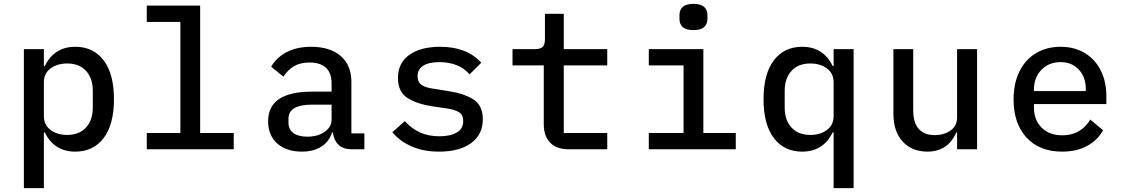

<svg xmlns="http://www.w3.org/2000/svg" viewBox="-20 -769 5800 989"><path d="M103 -516H206V-429H211Q259 -528 368 -528Q461 -528 514 -458Q567 -388 567 -258Q567 -128 514 -58Q461 12 368 12Q259 12 211 -87H206V200H103ZM326 -74Q388 -74 423 -112Q458 -150 458 -215V-301Q458 -366 423 -404Q388 -442 326 -442Q275 -442 240.5 -416.5Q206 -391 206 -345V-171Q206 -125 240.5 -99.5Q275 -74 326 -74Z M736 -84H909V-656H736V-740H1011V-84H1184V0H736Z M1695 -86H1690Q1675 -39 1635 -13.5Q1595 12 1535 12Q1455 12 1408 -30Q1361 -72 1361 -144Q1361 -297 1587 -297H1688V-340Q1688 -393 1659 -420Q1630 -447 1574 -447Q1527 -447 1494.5 -428Q1462 -409 1440 -374L1377 -425Q1401 -470 1454 -499Q1507 -528 1583 -528Q1680 -528 1735 -480.5Q1790 -433 1790 -347V-82H1857V0H1792Q1748 0 1724 -23Q1700 -46 1695 -86ZM1563 -65Q1617 -65 1652.5 -90Q1688 -115 1688 -153V-230H1588Q1466 -230 1466 -158V-137Q1466 -102 1491.5 -83.5Q1517 -65 1563 -65Z M2001 -88 2065 -145Q2101 -106 2144 -86.5Q2187 -67 2244 -67Q2300 -67 2333 -86.5Q2366 -106 2366 -145Q2366 -177 2345 -190.5Q2324 -204 2284 -210L2203 -222Q2126 -234 2078 -265Q2030 -296 2030 -368Q2030 -445 2088.5 -486.5Q2147 -528 2247 -528Q2385 -528 2459 -446L2399 -386Q2344 -449 2243 -449Q2189 -449 2160 -430.5Q2131 -412 2131 -377Q2131 -345 2152.5 -331Q2174 -317 2213 -312L2294 -299Q2371 -287 2419 -256.5Q2467 -226 2467 -154Q2467 -76 2407 -32Q2347 12 2242 12Q2162 12 2101 -14.5Q2040 -41 2001 -88Z M2781 -128V-432H2620V-516H2736Q2764 -516 2775.5 -527.5Q2787 -539 2787 -568V-698H2884V-516H3108V-432H2884V-84H3108V0H2910Q2846 0 2813.5 -34.5Q2781 -69 2781 -128Z M3480 -671V-692Q3480 -718 3497 -733.5Q3514 -749 3552 -749Q3590 -749 3607 -733.5Q3624 -718 3624 -692V-671Q3624 -645 3607 -629.5Q3590 -614 3552 -614Q3514 -614 3497 -629.5Q3480 -645 3480 -671ZM3322 -84H3501V-432H3322V-516H3603V-84H3770V0H3322Z M4274 -87H4269Q4221 12 4112 12Q4019 12 3966 -58Q3913 -128 3913 -258Q3913 -388 3966 -458Q4019 -528 4112 -528Q4221 -528 4269 -429H4274V-516H4377V200H4274ZM4154 -74Q4205 -74 4239.5 -99.5Q4274 -125 4274 -171V-345Q4274 -391 4239.5 -416.5Q4205 -442 4154 -442Q4092 -442 4057 -404Q4022 -366 4022 -301V-215Q4022 -150 4057 -112Q4092 -74 4154 -74Z M4910 -87H4906Q4863 12 4757 12Q4677 12 4629.5 -40Q4582 -92 4582 -184V-516H4684V-200Q4684 -137 4712.5 -105Q4741 -73 4795 -73Q4842 -73 4876 -96.5Q4910 -120 4910 -164V-516H5013V0H4910Z M5201 -257Q5201 -339 5231 -400.5Q5261 -462 5316 -495Q5371 -528 5443 -528Q5514 -528 5567.5 -496Q5621 -464 5650 -406Q5679 -348 5679 -273V-233H5306V-214Q5306 -151 5345.5 -111.5Q5385 -72 5452 -72Q5501 -72 5537.5 -93.5Q5574 -115 5596 -153L5662 -98Q5635 -48 5581 -18Q5527 12 5451 12Q5334 12 5267.5 -60.5Q5201 -133 5201 -257ZM5573 -300V-310Q5573 -372 5537 -410.5Q5501 -449 5443 -449Q5383 -449 5344.5 -409.5Q5306 -370 5306 -308V-300Z"/></svg>

Font: Writer Medium
Style: Regular
Weight: 500
Monospace: yes
Designer: Mike Abbink, Paul van der Laan, Pieter van Rosmalen
Foundry: Bold Monday
Version: Version 2.001 2020